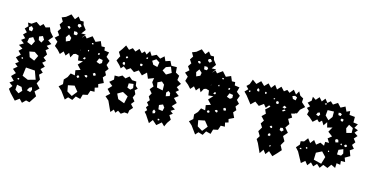

<svg xmlns="http://www.w3.org/2000/svg" viewBox="-84 -1153 3332 1716"><g transform="rotate(15 1582.0 -295.0)"><path d="M57 85 33 53 57 21 23 -3 57 -26 22 -62 57 -98 22 -128 57 -158 28 -180 57 -202 20 -235 57 -269 28 -297 57 -325 18 -349 57 -373 25 -397 57 -421 29 -448 57 -476 30 -504 57 -532 45 -563 78 -561 117 -588 157 -561 182 -586 208 -561 245 -572 260 -536 295 -496 260 -456 296 -431 260 -405 286 -385 260 -365 283 -331 260 -297 289 -273 260 -249 292 -220 260 -190 288 -164 260 -138 280 -98 260 -58 297 -20 260 17 285 55 260 93 241 122 208 114 178 144 149 114 111 142ZM104 -522 86 -541 65 -525 71 -499 99 -496ZM223 -451 205 -481 172 -468 178 -437 206 -421ZM123 -449 90 -432 83 -393 127 -375 148 -417ZM171 -325 123 -316 139 -268 186 -248 210 -298ZM79 -251 69 -248 72 -238 82 -236 85 -245ZM215 -164 131 -170 121 -91 175 -68 243 -87ZM99 -60 91 -63 81 -56 90 -47 99 -51ZM229 -14 206 -3 191 24 224 33 235 10ZM138 8 94 -1 91 46 126 70 153 40Z M489 -53 456 -83 489 -112 485 -154 513 -184 531 -222 571 -215 564 -261 608 -275 571 -315 609 -355 564 -351 558 -395 530 -403 510 -396 490 -360 470 -396 445 -365 419 -396 392 -365 364 -396 331 -423 343 -465 310 -494 343 -524 321 -556 343 -588 322 -619 343 -651 323 -685 360 -700 401 -734 442 -700 468 -732 493 -700H523L530 -671L560 -632L530 -592L571 -593L546 -561L547 -560L549 -561L568 -583L588 -561L634 -594L672 -552L716 -571L735 -527L765 -528L769 -498L814 -492L802 -448L837 -420L821 -378L848 -349L824 -318L840 -288L817 -262L839 -216L793 -194L801 -164L771 -155L779 -119L741 -118L727 -76L684 -67L672 -24L628 -35L606 3L564 -10L540 17ZM501 -671 483 -666 481 -648 500 -636 517 -654ZM411 -628 395 -623 404 -608 420 -605 422 -620ZM490 -595H463L467 -566L491 -564L501 -580ZM454 -530 427 -555 405 -524 415 -487 449 -502ZM661 -532 653 -536 643 -534 648 -524 658 -523ZM638 -460 635 -468 627 -464V-456L636 -452ZM729 -465 722 -459V-447L735 -448L738 -460ZM561 -443 565 -446 564 -452ZM776 -412 742 -418 727 -382 758 -371 777 -384ZM625 -386 618 -396 609 -391 602 -377 619 -375ZM748 -275 737 -283 722 -272 732 -255 750 -260ZM682 -239 669 -245 654 -238 663 -226 678 -222ZM605 -223 592 -220 588 -208 601 -198 614 -210ZM593 -126 534 -114 544 -59 592 -30 631 -79Z M1276 -42 1258 -62 1276 -82 1259 -104 1276 -126 1256 -150 1276 -174 1258 -205 1276 -237 1249 -269 1276 -301 1255 -335 1262 -375 1210 -355 1188 -406 1150 -370 1112 -406 1074 -380 1036 -406 1004 -383 972 -406 951 -382 932 -406 896 -441 919 -485 897 -520 921 -553 945 -592 980 -561 1009 -584 1039 -561 1068 -593 1098 -561 1120 -584 1142 -561 1165 -598 1189 -561 1230 -582 1269 -557 1302 -587 1320 -547 1363 -561 1383 -521 1433 -522 1437 -473 1473 -453 1467 -412 1507 -387 1478 -349 1505 -328 1479 -305 1516 -277 1479 -249 1515 -212 1479 -174 1514 -152 1479 -130 1506 -110 1479 -91 1502 -54 1477 -18 1460 19 1431 -10 1389 26 1348 -10 1321 26ZM1271 -522 1238 -543 1205 -520 1224 -488 1264 -478ZM1163 -539 1152 -536 1148 -530 1154 -522 1163 -527ZM1381 -512 1338 -497 1317 -461 1356 -433 1402 -460ZM991 -492 980 -502 970 -494 972 -482 983 -483ZM1133 -465 1122 -470 1109 -467 1111 -450 1129 -449ZM978 -434 970 -446 956 -440 957 -424 975 -416ZM1337 -364 1300 -346 1308 -300 1364 -288 1363 -341ZM919 -75 884 -106 919 -138 885 -174 919 -210 883 -239 919 -269 915 -306H952L983 -324L1015 -306L1046 -332L1077 -306L1116 -304L1122 -265L1145 -245L1122 -225L1137 -192L1122 -158L1146 -128L1122 -98L1149 -69L1122 -39L1117 -7L1085 -10L1056 10L1026 -10L1007 14L987 -10L962 19ZM1435 -283 1416 -297 1399 -278 1404 -245 1438 -256ZM1098 -277 1055 -271 1053 -231 1083 -220 1104 -239ZM1076 -156 1025 -183 979 -156 1001 -110 1061 -88ZM1400 -168 1366 -154 1371 -115 1410 -110 1418 -143ZM1350 -92 1334 -104 1324 -87 1330 -67 1350 -74ZM1404 -30 1397 -35 1386 -31 1391 -19 1403 -21Z M1695 -53 1662 -83 1695 -112 1691 -154 1719 -184 1737 -222 1777 -215 1770 -261 1814 -275 1777 -315 1815 -355 1770 -351 1764 -395 1736 -403 1716 -396 1696 -360 1676 -396 1651 -365 1625 -396 1598 -365 1570 -396 1537 -423 1549 -465 1516 -494 1549 -524 1527 -556 1549 -588 1528 -619 1549 -651 1529 -685 1566 -700 1607 -734 1648 -700 1674 -732 1699 -700H1729L1736 -671L1766 -632L1736 -592L1777 -593L1752 -561L1753 -560L1755 -561L1774 -583L1794 -561L1840 -594L1878 -552L1922 -571L1941 -527L1971 -528L1975 -498L2020 -492L2008 -448L2043 -420L2027 -378L2054 -349L2030 -318L2046 -288L2023 -262L2045 -216L1999 -194L2007 -164L1977 -155L1985 -119L1947 -118L1933 -76L1890 -67L1878 -24L1834 -35L1812 3L1770 -10L1746 17ZM1707 -671 1689 -666 1687 -648 1706 -636 1723 -654ZM1617 -628 1601 -623 1610 -608 1626 -605 1628 -620ZM1696 -595H1669L1673 -566L1697 -564L1707 -580ZM1660 -530 1633 -555 1611 -524 1621 -487 1655 -502ZM1867 -532 1859 -536 1849 -534 1854 -524 1864 -523ZM1844 -460 1841 -468 1833 -464V-456L1842 -452ZM1935 -465 1928 -459V-447L1941 -448L1944 -460ZM1767 -443 1771 -446 1770 -452ZM1982 -412 1948 -418 1933 -382 1964 -371 1983 -384ZM1831 -386 1824 -396 1815 -391 1808 -377 1825 -375ZM1954 -275 1943 -283 1928 -272 1938 -255 1956 -260ZM1888 -239 1875 -245 1860 -238 1869 -226 1884 -222ZM1811 -223 1798 -220 1794 -208 1807 -198 1820 -210ZM1799 -126 1740 -114 1750 -59 1798 -30 1837 -79Z M2308 -54 2288 -86 2308 -118 2284 -158 2308 -198 2287 -230 2308 -262 2277 -295 2309 -326 2293 -361 2321 -386 2332 -398 2318 -406 2294 -377 2270 -406 2230 -377 2190 -406 2154 -371 2101 -439 2073 -468 2101 -497 2077 -521 2101 -544 2118 -590 2158 -561 2194 -596 2230 -561 2262 -594 2294 -561 2322 -597 2349 -561 2381 -595 2413 -561 2439 -581 2465 -561 2495 -598 2525 -561 2545 -596 2565 -561 2596 -544 2594 -509 2633 -474 2594 -439 2576 -399 2564 -401 2563 -395 2526 -385 2545 -353 2513 -333 2536 -291 2509 -252 2543 -212 2509 -173 2533 -131 2509 -89 2531 -48 2500 -13 2463 26 2423 -10 2398 24 2372 -10 2346 29ZM2541 -538 2521 -548 2497 -540 2508 -516 2535 -510ZM2198 -519 2184 -530 2177 -514 2182 -502 2200 -501ZM2267 -512 2258 -516 2252 -507 2257 -495 2269 -501ZM2121 -491 2112 -488 2110 -479 2118 -475 2125 -482ZM2356 -476 2347 -481 2341 -476 2342 -470 2349 -469ZM2394 -458 2375 -462 2370 -446 2380 -435 2395 -440ZM2453 -439 2437 -421 2457 -413 2473 -426ZM2461 -406 2442 -395 2449 -384 2472 -398ZM2488 -242 2467 -239 2465 -217 2485 -208 2501 -224ZM2394 -229 2383 -236 2371 -225 2382 -215 2395 -216ZM2390 -167 2376 -159 2374 -145 2389 -140 2399 -152ZM2419 -65 2413 -60V-50L2422 -54L2427 -60Z M2674 -75 2646 -106 2674 -138 2673 -169 2703 -175 2731 -212 2759 -175 2786 -211 2814 -175 2847 -202 2885 -184 2886 -220H2922L2899 -256L2933 -283L2890 -315L2916 -361L2870 -348L2858 -395L2833 -359L2810 -396L2788 -375L2766 -396L2731 -364L2695 -396L2666 -415L2674 -449L2650 -471L2674 -492L2644 -518L2674 -544L2676 -581L2707 -561L2735 -593L2763 -561L2789 -594L2815 -561L2841 -584L2867 -560L2907 -586L2939 -551L2980 -572L3000 -530L3031 -544L3034 -509L3085 -504V-453L3128 -447L3106 -409L3142 -396L3118 -367L3152 -345L3125 -315L3148 -286L3125 -256L3150 -226L3118 -204L3136 -155L3091 -129L3105 -92H3066L3069 -57L3034 -62L3032 -18L2992 -37L2966 0L2923 -17L2898 17L2867 -11L2839 19L2811 -10L2785 23L2759 -10L2725 19ZM2812 -556 2802 -555 2795 -547 2804 -542 2812 -546ZM2967 -496 2953 -505 2935 -503 2938 -482 2959 -478ZM2892 -502 2834 -500 2829 -449 2864 -414 2892 -452ZM2772 -461 2754 -455 2745 -434 2768 -426 2780 -443ZM2994 -455 2975 -460 2967 -445 2977 -435 2992 -436ZM3093 -403 3053 -423 3036 -386 3048 -346 3094 -358ZM2995 -267 2981 -272 2967 -261 2976 -239 3001 -246ZM3037 -237 3030 -244 3022 -236 3028 -229 3036 -228ZM3077 -244 3065 -242 3057 -228 3074 -221 3086 -232ZM3069 -161 3060 -199 3019 -182 3017 -139 3055 -138ZM2938 -155 2932 -148V-141L2941 -140L2943 -147ZM2746 -130 2735 -133 2732 -123 2739 -117 2747 -120ZM2882 -131 2831 -105 2829 -40 2902 -22 2922 -89ZM2694 -112H2685L2680 -104L2688 -100L2698 -102Z"/></g></svg>

Font: Rubik Gemstones
Style: Regular
Weight: 400
Designer: Hubert and Fischer, NaN
Foundry: Hubert and Fischer, NaN
Version: Version 2.200